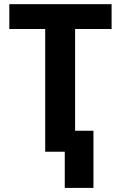

<svg xmlns="http://www.w3.org/2000/svg" viewBox="-20 -731 583 925"><path d="M517.6 -591.3H341.8V0H197.8V-591.3H24.9V-710.9H517.6ZM430.2 174.3H292V-101.1H430.2Z"/></svg>

Font: Roboto Condensed
Style: Bold
Weight: 700
Designer: Google
Version: Version 2.134; 2016